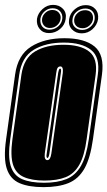

<svg xmlns="http://www.w3.org/2000/svg" viewBox="-27 -758 441 789"><path d="M152 11Q91 11 53 -5.5Q15 -22 1 -64.5Q-13 -107 -2 -185L35 -451Q46 -532 101 -566.5Q156 -601 238 -601Q320 -601 361.5 -567Q403 -533 392 -451L355 -186Q344 -107 319.5 -64.5Q295 -22 254 -5.5Q213 11 152 11ZM154 -7Q209 -7 246 -22Q283 -37 305.5 -76Q328 -115 338 -186L375 -451Q385 -523 347 -553Q309 -583 235 -583Q160 -583 111 -553Q62 -523 52 -451L15 -185Q5 -115 17 -76Q29 -37 63.5 -22Q98 -7 154 -7ZM156 -16Q104 -16 71 -30.5Q38 -45 26.5 -81.5Q15 -118 24 -185L61 -451Q71 -519 117 -546.5Q163 -574 234 -574Q304 -574 339.5 -546Q375 -518 366 -451L329 -186Q320 -118 299 -81Q278 -44 243 -30Q208 -16 156 -16ZM168 -100Q180 -100 184 -127L231 -458Q234 -485 221 -485Q214 -485 210 -479.5Q206 -474 204 -458L157 -127Q154 -100 168 -100ZM168 -109Q162 -109 165 -127L212 -458Q214 -469 216 -472.5Q218 -476 220 -476Q226 -476 223 -458L176 -127Q173 -109 168 -109ZM174 -622Q150 -622 136 -639Q122 -656 125 -681Q129 -704 148 -721Q167 -738 191 -738Q216 -738 231.5 -722Q247 -706 243 -681Q240 -656 220 -639Q200 -622 174 -622ZM309 -621Q284 -621 268.5 -637.5Q253 -654 257 -679Q261 -704 281 -720.5Q301 -737 326 -737Q350 -737 364.5 -721Q379 -705 376 -679Q372 -655 353 -638Q334 -621 309 -621ZM176 -636Q196 -636 211.5 -649Q227 -662 229 -681Q231 -699 220 -711.5Q209 -724 189 -724Q171 -724 156.5 -711.5Q142 -699 139 -681Q137 -660 147.5 -648Q158 -636 176 -636ZM311 -635Q330 -635 345 -648Q360 -661 362 -679Q364 -699 353.5 -711Q343 -723 324 -723Q304 -723 288.5 -710.5Q273 -698 271 -679Q268 -659 280 -647Q292 -635 311 -635ZM178 -643Q162 -643 153 -654Q144 -665 146 -681Q148 -695 160 -706Q172 -717 188 -717Q205 -717 214.5 -706Q224 -695 222 -681Q220 -665 207.5 -654Q195 -643 178 -643ZM313 -642Q295 -642 285.5 -652.5Q276 -663 278 -679Q280 -694 292.5 -705Q305 -716 323 -716Q340 -716 348.5 -705.5Q357 -695 355 -679Q353 -664 340.5 -653Q328 -642 313 -642Z"/></svg>

Font: Alumni Sans Collegiate One SC
Style: Italic
Weight: 400
Italic angle: -8°
Designer: Robert E. Leuschke
Foundry: Robert E. Leuschke
Version: Version 1.100